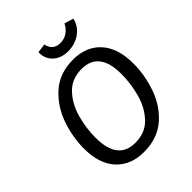

<svg xmlns="http://www.w3.org/2000/svg" viewBox="-249 -1034 1184 1184"><g transform="rotate(-45 343.0 -442.0)"><path d="M648 -421Q648 -320 613.5 -220.5Q579 -121 503 -54.5Q427 12 308 12Q194 12 127.5 -60Q61 -132 61 -265Q61 -364 95.5 -464Q130 -564 206.5 -632.5Q283 -701 402 -701Q516 -701 582 -628Q648 -555 648 -421ZM159 -262Q159 -66 311 -66Q399 -66 452.5 -123.5Q506 -181 528 -263.5Q550 -346 550 -428Q550 -623 398 -623Q311 -623 257.5 -566Q204 -509 181.5 -426.5Q159 -344 159 -262ZM283 -884 342 -892Q356 -828 419 -828Q454 -828 480.5 -846.5Q507 -865 522 -896L582 -878Q569 -823 523 -790.5Q477 -758 417 -758Q356 -758 318.5 -793Q281 -828 283 -884Z"/></g></svg>

Font: FiraGO
Style: Italic
Weight: 400
Italic angle: -8°
Designer: bBox Type GmbH
Foundry: bBox Type GmbH
Version: Version 1.001